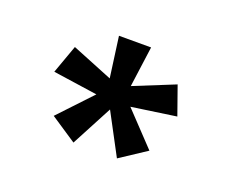

<svg xmlns="http://www.w3.org/2000/svg" viewBox="-60 -782 558 464"><g transform="rotate(20 218.5 -550.0)"><path d="M162.1 -409.7 95.2 -454.1 174.3 -538.1 60.1 -554.7 86.4 -627.9 191.4 -585.4 177.2 -689.9H259.8L245.6 -585.4L350.6 -627.9L376.5 -554.7L261.7 -538.1L341.3 -454.1L273.9 -409.7L217.8 -515.1Z"/></g></svg>

Font: HK Grotesk SemiBold Italic
Style: Regular
Weight: 600
Italic angle: -13°
Designer: Alfredo Marco Pradil and Stefan Peev
Foundry: Hanken Design Co.
Version: Version 1.000;PS 001.000;hotconv 1.0.88;makeotf.lib2.5.64775